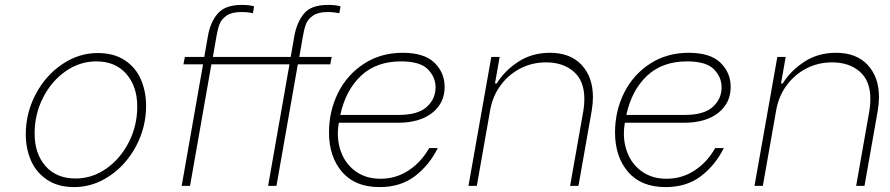

<svg xmlns="http://www.w3.org/2000/svg" viewBox="-20 -757 3623 782"><path d="M85 -210Q85 -297 125.5 -373.5Q166 -450 233.5 -495.5Q301 -541 378 -541Q444 -541 488.5 -511.5Q533 -482 554 -433Q575 -384 575 -326Q575 -239 534.5 -162.5Q494 -86 426.5 -40.5Q359 5 282 5Q216 5 171.5 -25Q127 -55 106 -103.5Q85 -152 85 -210ZM539 -323Q539 -405 494.5 -456Q450 -507 372 -507Q305 -507 247.5 -467Q190 -427 155.5 -359.5Q121 -292 121 -213Q121 -131 165.5 -80.5Q210 -30 288 -30Q355 -30 412.5 -70Q470 -110 504.5 -177.5Q539 -245 539 -323Z M1214 -611 1199 -525H1331L1325 -495H1193L1106 0H1072L1159 -495H841L754 0H720L807 -495H727L733 -525H812L827 -611Q837 -668 867.5 -702.5Q898 -737 964 -737Q997 -737 1015 -731L1010 -703Q990 -708 962 -708Q924 -708 903 -693.5Q882 -679 874.5 -659.5Q867 -640 862 -611L847 -525H1164L1179 -611Q1189 -666 1218 -701.5Q1247 -737 1316 -737Q1349 -737 1367 -731L1362 -703Q1340 -708 1314 -708Q1276 -708 1255 -693.5Q1234 -679 1226.5 -659.5Q1219 -640 1214 -611Z M1320 -217Q1320 -305 1357 -379Q1394 -453 1462.5 -497.5Q1531 -542 1620 -542Q1708 -542 1749.5 -501.5Q1791 -461 1791 -403Q1791 -337 1740 -297Q1689 -257 1600 -257H1360L1359 -250Q1356 -232 1356 -214Q1356 -164 1376 -122Q1396 -80 1435.5 -54.5Q1475 -29 1530 -29Q1593 -29 1644.5 -63Q1696 -97 1728 -154H1763Q1729 -85 1670.5 -40Q1612 5 1526 5Q1426 5 1373 -57Q1320 -119 1320 -217ZM1605 -289Q1682 -289 1718 -321.5Q1754 -354 1754 -401Q1754 -443 1722.5 -475Q1691 -507 1613 -507Q1513 -507 1450.5 -448.5Q1388 -390 1366 -289Z M1981 -525H2015L1996 -417H2003Q2035 -469 2091 -505.5Q2147 -542 2220 -542Q2303 -542 2349 -492.5Q2395 -443 2395 -361Q2395 -338 2390 -306L2336 0H2302L2356 -306Q2360 -329 2360 -354Q2360 -428 2316.5 -465.5Q2273 -503 2204 -503Q2148 -503 2100 -478.5Q2052 -454 2019 -409.5Q1986 -365 1976 -306L1922 0H1888Z M2485 -217Q2485 -305 2522 -379Q2559 -453 2627.5 -497.5Q2696 -542 2785 -542Q2873 -542 2914.5 -501.5Q2956 -461 2956 -403Q2956 -337 2905 -297Q2854 -257 2765 -257H2525L2524 -250Q2521 -232 2521 -214Q2521 -164 2541 -122Q2561 -80 2600.5 -54.5Q2640 -29 2695 -29Q2758 -29 2809.5 -63Q2861 -97 2893 -154H2928Q2894 -85 2835.5 -40Q2777 5 2691 5Q2591 5 2538 -57Q2485 -119 2485 -217ZM2770 -289Q2847 -289 2883 -321.5Q2919 -354 2919 -401Q2919 -443 2887.5 -475Q2856 -507 2778 -507Q2678 -507 2615.5 -448.5Q2553 -390 2531 -289Z M3146 -525H3180L3161 -417H3168Q3200 -469 3256 -505.5Q3312 -542 3385 -542Q3468 -542 3514 -492.5Q3560 -443 3560 -361Q3560 -338 3555 -306L3501 0H3467L3521 -306Q3525 -329 3525 -354Q3525 -428 3481.5 -465.5Q3438 -503 3369 -503Q3313 -503 3265 -478.5Q3217 -454 3184 -409.5Q3151 -365 3141 -306L3087 0H3053Z"/></svg>

Font: Be Vietnam Thin
Style: Italic
Weight: 250
Italic angle: -9°
Designer: Gabriel Lam
Foundry: TypeRant
Version: Version 3.000